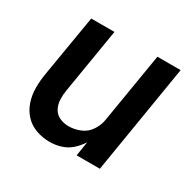

<svg xmlns="http://www.w3.org/2000/svg" viewBox="-123 -665 822 809"><g transform="rotate(30 288.0 -261.0)"><path d="M210 8Q236 8 263 0Q290 -8 311.5 -27Q333 -46 348 -70L337 0H450L537 -530H424L368 -192Q364 -164 347 -138Q330 -112 302 -100.5Q274 -89 246 -89Q223 -89 202.5 -98Q182 -107 171.5 -126.5Q161 -146 160 -169Q159 -192 163 -215L215 -530H102L52 -231Q46 -196 46 -161.5Q46 -127 56.5 -95Q67 -63 89 -39Q111 -15 143 -3.5Q175 8 210 8Z"/></g></svg>

Font: Iosevka Sparkle SmBdObl
Style: Regular
Weight: 600
Italic angle: -9°
Designer: Belleve Invis
Foundry: Belleve Invis
Version: Version 4.5.0; ttfautohint (v1.8.3)